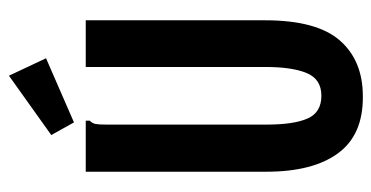

<svg xmlns="http://www.w3.org/2000/svg" viewBox="-226 -614 851 440"><g transform="rotate(-90 200.0 -393.5)"><path d="M200 12Q112 13 69.5 -44.5Q27 -102 27 -209V-623H144V-614Q138 -608 136.5 -601Q135 -594 135 -577V-208Q135 -146 149 -114.5Q163 -83 201 -83Q239 -83 253 -116.5Q267 -150 267 -211V-623H374V-212Q374 -94 328 -41Q282 12 200 12ZM140 -650 111 -702 247 -799 287 -714Z"/></g></svg>

Font: Inconsolata Condensed ExtraBold
Style: Regular
Weight: 800
Width: 3
Monospace: yes
Designer: Raph Levien, Cyreal, Brenton Simpson
Foundry: Raph Levien, Cyreal, Google
Version: Version 3.001; ttfautohint (v1.8.2.53-6de2)